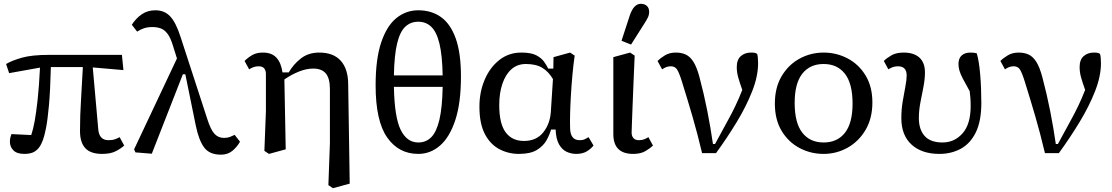

<svg xmlns="http://www.w3.org/2000/svg" viewBox="-20 -796 5840 1008"><path d="M28 -412 12 -460Q42 -478 94.5 -493Q147 -508 240 -508H620L628 -428L467 -442L496 -116Q501 -60 550 -60Q570 -60 584 -65Q598 -70 608 -76L632 -32Q616 -17 588.5 -2.5Q561 12 516 12Q456 12 428 -18Q400 -48 400 -108Q400 -190 405.5 -274.5Q411 -359 415 -444H247Q244 -320 237 -243Q230 -166 221.5 -123.5Q213 -81 205.5 -61.5Q198 -42 192 -32Q180 -11 160.5 0.5Q141 12 108 12Q69 12 50.5 -6.5Q32 -25 32 -52Q32 -64 34.5 -74.5Q37 -85 40 -92Q66 -91 92 -89.5Q118 -88 144 -87Q154 -116 162 -160Q170 -204 177.5 -272Q185 -340 190 -441Z M1140 16Q1080 16 1052 -21.5Q1024 -59 1008 -136L953 -406H940L777 11L691 4L684 -12L909 -489L888 -556Q875 -599 859 -619.5Q843 -640 823.5 -647Q804 -654 780 -654Q756 -654 737 -648Q718 -642 700 -630L672 -666Q693 -699 723.5 -720.5Q754 -742 796 -742Q844 -742 874 -709.5Q904 -677 928 -602L1068 -172Q1086 -115 1106 -93.5Q1126 -72 1156 -72Q1174 -72 1187 -77Q1200 -82 1212 -88L1240 -52Q1225 -25 1200.5 -4.5Q1176 16 1140 16Z M1368 -4 1376 -212V-408Q1376 -426 1367 -437Q1358 -448 1338 -448Q1322 -448 1309.5 -443Q1297 -438 1288 -432L1264 -476Q1282 -494 1304.5 -507Q1327 -520 1360 -520Q1407 -520 1431.5 -493Q1456 -466 1463 -416H1496Q1520 -458 1559.5 -489Q1599 -520 1656 -520Q1731 -520 1769.5 -476.5Q1808 -433 1808 -352L1816 168L1728 192L1704 176L1712 -44V-328Q1712 -385 1690.5 -410.5Q1669 -436 1624 -436Q1589 -436 1550 -420.5Q1511 -405 1473 -379L1480 -12L1392 12Z M2176 12Q2073 12 2012.5 -74.5Q1952 -161 1952 -348Q1952 -487 1981.5 -574Q2011 -661 2061.5 -701.5Q2112 -742 2176 -742Q2245 -742 2295 -706.5Q2345 -671 2372.5 -594.5Q2400 -518 2400 -394Q2400 -256 2370.5 -166Q2341 -76 2290.5 -32Q2240 12 2176 12ZM2176 -682Q2136 -682 2108 -656Q2080 -630 2065 -568.5Q2050 -507 2048 -400H2304Q2302 -506 2287 -567.5Q2272 -629 2244 -655.5Q2216 -682 2176 -682ZM2176 -48Q2217 -48 2244.5 -76Q2272 -104 2287 -168Q2302 -232 2304 -340H2048Q2051 -181 2083.5 -114.5Q2116 -48 2176 -48Z M2601 -244Q2601 -147 2634.5 -101.5Q2668 -56 2731 -56Q2796 -56 2832 -101Q2868 -146 2872 -210L2883 -381Q2860 -420 2827 -440Q2794 -460 2741 -460Q2696 -460 2665 -432.5Q2634 -405 2617.5 -356Q2601 -307 2601 -244ZM2704 12Q2649 12 2601.5 -13Q2554 -38 2525.5 -92.5Q2497 -147 2497 -236Q2497 -313 2524.5 -377.5Q2552 -442 2601.5 -481Q2651 -520 2717 -520Q2768 -520 2795 -506Q2822 -492 2836 -472.5Q2850 -453 2858 -436H2885L2886 -496L2973 -520L2997 -504Q2990 -455 2985 -400Q2980 -345 2977 -292Q2974 -239 2973 -195Q2972 -151 2973 -124Q2974 -60 3023 -60Q3041 -60 3052 -66Q3063 -72 3070 -76L3096 -32Q3082 -14 3060 -1Q3038 12 3005 12Q2979 12 2955 1Q2931 -10 2915 -38Q2899 -66 2897 -116H2873Q2866 -90 2849.5 -60Q2833 -30 2799 -9Q2765 12 2704 12Z M3304 12Q3200 12 3200 -92V-496L3288 -520L3312 -504Q3309 -432 3306 -363.5Q3303 -295 3301 -239Q3299 -183 3297.5 -146Q3296 -109 3296 -100Q3296 -82 3305.5 -71Q3315 -60 3334 -60Q3351 -60 3363 -65Q3375 -70 3384 -76L3408 -32Q3393 -17 3368 -2.5Q3343 12 3304 12ZM3243 -582 3286 -714Q3307 -776 3344 -776Q3364 -776 3376 -765Q3388 -754 3388 -734Q3388 -718 3381.5 -704.5Q3375 -691 3364 -674L3293 -562Z M3666 8Q3641 -97 3615.5 -184.5Q3590 -272 3560 -368Q3545 -416 3534 -432Q3523 -448 3502 -448Q3487 -448 3476 -443Q3465 -438 3456 -432L3432 -476Q3447 -491 3471 -505.5Q3495 -520 3528 -520Q3558 -520 3580.5 -509.5Q3603 -499 3620.5 -471.5Q3638 -444 3652 -392Q3676 -302 3693.5 -213Q3711 -124 3723 -40H3734L3802 -165Q3821 -199 3840.5 -239.5Q3860 -280 3877 -324Q3863 -363 3855.5 -390Q3848 -417 3848 -444Q3848 -483 3869.5 -501.5Q3891 -520 3922 -520Q3936 -520 3943 -518.5Q3950 -517 3955 -513Q3960 -498 3960 -464Q3960 -396 3929 -317Q3898 -238 3848 -155.5Q3798 -73 3739 8Z M4304 12Q4236 12 4177.5 -19Q4119 -50 4083.5 -109Q4048 -168 4048 -252Q4048 -336 4083.5 -396Q4119 -456 4177.5 -488Q4236 -520 4304 -520Q4372 -520 4430.5 -489Q4489 -458 4524.5 -399.5Q4560 -341 4560 -258Q4560 -175 4524.5 -114.5Q4489 -54 4430.5 -21Q4372 12 4304 12ZM4304 -48Q4376 -48 4416 -99Q4456 -150 4456 -252Q4456 -357 4416 -408.5Q4376 -460 4304 -460Q4232 -460 4192 -409Q4152 -358 4152 -256Q4152 -151 4192 -99.5Q4232 -48 4304 -48Z M4912 12Q4819 12 4765.5 -37Q4712 -86 4712 -176Q4712 -220 4719 -262.5Q4726 -305 4733 -340.5Q4740 -376 4740 -400Q4740 -448 4694 -448Q4678 -448 4665.5 -443Q4653 -438 4644 -432L4620 -476Q4635 -491 4660 -505.5Q4685 -520 4724 -520Q4778 -520 4807 -493.5Q4836 -467 4836 -416Q4836 -380 4828 -339.5Q4820 -299 4812 -257.5Q4804 -216 4804 -176Q4804 -116 4834.5 -82Q4865 -48 4928 -48Q4991 -48 5033.5 -96Q5076 -144 5076 -240Q5076 -263 5074.5 -282Q5073 -301 5071 -317Q5048 -358 5035 -383Q5022 -408 5017 -425.5Q5012 -443 5012 -460Q5012 -490 5029 -505Q5046 -520 5074 -520Q5086 -520 5094 -519Q5102 -518 5108 -516Q5120 -476 5126 -405Q5132 -334 5132 -256Q5132 -160 5103 -101Q5074 -42 5024 -15Q4974 12 4912 12Z M5466 8Q5441 -97 5415.5 -184.5Q5390 -272 5360 -368Q5345 -416 5334 -432Q5323 -448 5302 -448Q5287 -448 5276 -443Q5265 -438 5256 -432L5232 -476Q5247 -491 5271 -505.5Q5295 -520 5328 -520Q5358 -520 5380.5 -509.5Q5403 -499 5420.5 -471.5Q5438 -444 5452 -392Q5476 -302 5493.5 -213Q5511 -124 5523 -40H5534L5602 -165Q5621 -199 5640.5 -239.5Q5660 -280 5677 -324Q5663 -363 5655.5 -390Q5648 -417 5648 -444Q5648 -483 5669.5 -501.5Q5691 -520 5722 -520Q5736 -520 5743 -518.5Q5750 -517 5755 -513Q5760 -498 5760 -464Q5760 -396 5729 -317Q5698 -238 5648 -155.5Q5598 -73 5539 8Z"/></svg>

Font: Source Serif 4 Caption
Style: Regular
Weight: 400
Designer: Frank Grießhammer
Foundry: Adobe Systems Incorporated
Version: Version 4.004;hotconv 1.0.117;makeotfexe 2.5.65602